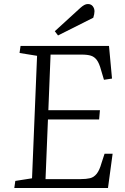

<svg xmlns="http://www.w3.org/2000/svg" viewBox="-20 -933 618 953"><path d="M164 -656 77 -670 82 -705H521L536 -543L496 -537L482 -584Q473 -618 461 -634.5Q449 -651 431.5 -656.5Q414 -662 386 -662H231L220 -386H476L472 -340H218L206 -44H381Q408 -44 427 -48.5Q446 -53 460 -70.5Q474 -88 484 -124L499 -170H539L516 0H51L56 -35L139 -48ZM379 -894Q389 -903 398 -908Q407 -913 416 -913Q432 -913 440.5 -902Q449 -891 449 -877Q449 -871 447.5 -862.5Q446 -854 443 -845L268 -757L252 -778Z"/></svg>

Font: Literata 24pt Light
Style: Italic
Weight: 300
Italic angle: -2°
Designer: Latin by Veronika Burian and Jose Scaglione. Greek by Irene Vlachou. Cyrillic by Vera Evstafieva
Foundry: TypeTogether
Version: Version 3.103;gftools[0.9.29]